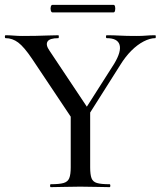

<svg xmlns="http://www.w3.org/2000/svg" viewBox="-22 -770 661 790"><path d="M306 -285 448 -508Q478 -558 470 -585.5Q462 -613 417 -613Q414 -613 414 -619Q414 -625 417 -625Q446 -625 471.5 -623.5Q497 -622 539 -622Q564 -622 579.5 -623.5Q595 -625 617 -625Q619 -625 619 -619Q619 -613 617 -613Q595 -613 569 -599.5Q543 -586 518.5 -561.5Q494 -537 473 -503L325 -269ZM281 -272 110 -528Q77 -577 53 -595Q29 -613 1 -613Q-2 -613 -2 -619Q-2 -625 1 -625Q17 -625 35 -623.5Q53 -622 69 -622Q97 -622 124 -622.5Q151 -623 175.5 -624Q200 -625 218 -625Q220 -625 220 -619Q220 -613 218 -613Q182 -613 173.5 -599Q165 -585 182 -561L344 -318ZM269 -310 349 -319V-81Q349 -52 354.5 -37Q360 -22 377 -17Q394 -12 429 -12Q432 -12 432 -6Q432 0 429 0Q405 0 374.5 -1Q344 -2 308 -2Q274 -2 242.5 -1Q211 0 187 0Q184 0 184 -6Q184 -12 187 -12Q222 -12 239.5 -17Q257 -22 263 -37Q269 -52 269 -81ZM194 -719Q189 -719 187 -727Q185 -735 187 -742.5Q189 -750 194 -750H445Q450 -750 451.5 -742.5Q453 -735 451.5 -727Q450 -719 445 -719Z"/></svg>

Font: Cormorant Garamond Light Medium
Style: Regular
Weight: 500
Version: Version 4.001